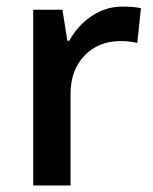

<svg xmlns="http://www.w3.org/2000/svg" viewBox="-20 -570 471 590"><path d="M356 -549.8Q390.6 -549.8 413.1 -544.9L401.9 -438Q377.4 -443.8 351.1 -443.8Q282.2 -443.8 239.5 -398.9Q196.8 -354 196.8 -282.2V0H82V-540H171.9L187 -444.8H192.9Q219.7 -493.2 262.9 -521.5Q306.2 -549.8 356 -549.8Z"/></svg>

Font: f0_53748          
Style: Regular
Weight: 600
Foundry: Ascender Corporation
Version: Version 1.10